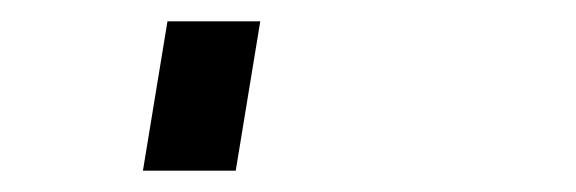

<svg xmlns="http://www.w3.org/2000/svg" viewBox="-20 60 540 180"><path d="M114 220 137 80H224L201 220Z"/></svg>

Font: Iosevka Slab Semibold Oblique
Style: Regular
Weight: 600
Italic angle: -9°
Monospace: yes
Designer: Belleve Invis
Foundry: Belleve Invis
Version: Version 11.1.1; ttfautohint (v1.8.3)